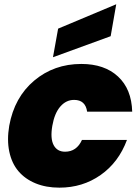

<svg xmlns="http://www.w3.org/2000/svg" viewBox="-20 -865 647 892"><path d="M22.9 -280.8Q46.9 -413.1 138.9 -490.5Q231 -567.9 357.9 -567.9Q465.3 -567.9 528.3 -509.5Q591.3 -451.2 594.2 -346.2H384.8Q377 -400.9 324.2 -400.9Q287.1 -400.9 260.3 -370.1Q233.4 -339.4 223.1 -280.8Q212.9 -221.7 229.2 -190.9Q245.6 -160.2 282.2 -160.2Q335.9 -160.2 360.8 -214.8H569.8Q531.2 -110.8 447.5 -52Q363.8 6.8 255.9 6.8Q193.8 6.8 145.3 -13.2Q96.7 -33.2 65.7 -69.6Q34.7 -106 23.2 -160.4Q11.7 -214.8 22.9 -280.8ZM250 -731.9 520 -845.2 494.1 -696.8 226.1 -599.1Z"/></svg>

Font: Poppins ExtraBold
Style: Italic
Weight: 800
Italic angle: -10°
Designer: Ninad Kale (Devanagari), Jonny Pinhorn (Latin)
Foundry: Indian Type Foundry
Version: Version 3.200;PS 1.000;hotconv 16.6.54;makeotf.lib2.5.65590